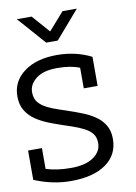

<svg xmlns="http://www.w3.org/2000/svg" viewBox="-105 -986 743 1050"><g transform="rotate(-10 266.5 -461.5)"><path d="M202.6 0Q101.3 0 0 -42.3V-205.1H76.9V-89.7Q135.9 -70.5 215.4 -70.5Q296.2 -70.5 340.4 -101.3Q384.6 -132.1 384.6 -178.2Q384.6 -203.8 375 -221.8Q365.4 -239.7 344.9 -253.8Q324.4 -267.9 292.3 -280.8Q260.3 -293.6 215.4 -307.7Q176.9 -320.5 137.8 -335.9Q98.7 -351.3 66 -373.1Q33.3 -394.9 13.5 -427.6Q-6.4 -460.3 -6.4 -506.4Q-6.4 -589.7 62.2 -641Q130.8 -692.3 244.9 -692.3Q350 -692.3 435.9 -648.7V-487.2H359V-601.3Q310.3 -621.8 234.6 -621.8Q157.7 -621.8 117.3 -590.4Q76.9 -559 76.9 -515.4Q76.9 -487.2 87.8 -468.6Q98.7 -450 120.5 -435.3Q142.3 -420.5 174.4 -408.3Q206.4 -396.2 250 -382.1Q288.5 -369.2 327.6 -353.8Q366.7 -338.5 398.1 -317.3Q429.5 -296.2 448.7 -264.7Q467.9 -233.3 467.9 -188.5Q467.9 -98.7 397.4 -49.4Q326.9 0 202.6 0ZM233.3 -826.9 317.9 -923.1H397.4L264.1 -769.2H200L64.1 -923.1H146.2L230.8 -826.9Z"/></g></svg>

Font: Slabo 13px
Style: Regular
Weight: 400
Designer: John Hudson
Foundry: Tiro Typeworks Ltd.
Version: Version 1.02 Build 005a